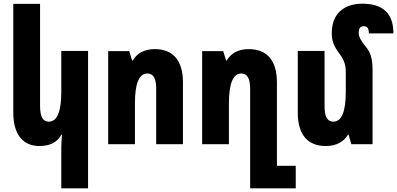

<svg xmlns="http://www.w3.org/2000/svg" viewBox="-20 -781 2151 1040"><path d="M457 239V-505H312V-284C312 -174 289 -122 244 -122C212 -122 197 -150 197 -206V-760H52V-170C52 -50 107 10 193 10C255 10 291 -13 313 -52H316C314 -29 312 -5 312 17V239Z M566 0H711V-223C711 -330 734 -383 778 -383C811 -383 826 -355 826 -301V0H971V-335C971 -455 916 -515 818 -515C762 -515 721 -492 699 -453H696L680 -504H566Z M1335 239H1582V117H1480V-335C1480 -455 1425 -515 1327 -515C1271 -515 1230 -492 1208 -453H1205L1189 -504H1075V0H1220V-221C1220 -330 1243 -383 1287 -383C1320 -383 1335 -355 1335 -299Z M1998 -401C1998 -465 1986 -499 1962 -527C1933 -563 1923 -582 1923 -604C1923 -625 1930 -639 1950 -639C1970 -639 1978 -627 1978 -600H2111C2111 -705 2058 -761 1942 -761C1856 -761 1777 -718 1777 -601C1777 -559 1789 -529 1821 -487C1843 -457 1853 -430 1853 -392V-284C1853 -174 1830 -122 1785 -122C1753 -122 1738 -150 1738 -206V-505H1593V-170C1593 -50 1648 10 1745 10C1801 10 1843 -13 1865 -52H1868L1883 0H1998Z"/></svg>

Font: Noto Sans Armenian ExtraCondensed ExtraBold
Style: Regular
Weight: 800
Width: 2
Designer: Monotype Design Team
Foundry: Monotype Imaging Inc.
Version: Version 2.008